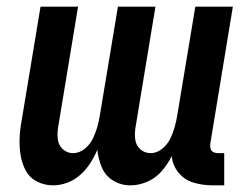

<svg xmlns="http://www.w3.org/2000/svg" viewBox="-20 -550 721 578"><path d="M140 8Q161 8 182.5 0Q204 -8 221.5 -23.5Q239 -39 251.5 -58.5Q264 -78 273 -99Q276 -71 286.5 -46Q297 -21 320.5 -6.5Q344 8 373 8Q398 8 423.5 -3Q449 -14 467 -35Q485 -56 497 -80Q500 -51 518 -29.5Q536 -8 563.5 0Q591 8 620 8H655V-89H636Q629 -89 622.5 -92Q616 -95 614 -102Q612 -109 613 -117L681 -530H568L514 -205Q511 -186 506 -168Q501 -150 492.5 -132.5Q484 -115 468 -102Q452 -89 434 -89Q415 -89 402 -101Q389 -113 387 -131Q385 -149 388 -167L448 -530H335L281 -205Q278 -186 273 -168Q268 -150 259.5 -132.5Q251 -115 235 -102Q219 -89 200 -89Q182 -89 169 -101Q156 -113 154 -131Q152 -149 155 -167L215 -530H102L45 -186Q40 -160 39 -134Q38 -108 42 -83Q46 -58 57.5 -36.5Q69 -15 91.5 -3.5Q114 8 140 8Z"/></svg>

Font: Iosevka Sparkle Semibold
Style: Italic
Weight: 600
Italic angle: -9°
Designer: Belleve Invis
Foundry: Belleve Invis
Version: Version 4.5.0; ttfautohint (v1.8.3)